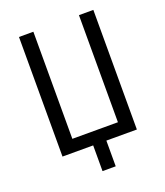

<svg xmlns="http://www.w3.org/2000/svg" viewBox="-153 -801 905 1053"><g transform="rotate(-20 300.0 -274.0)"><path d="M262 0H83V-698H167V-73H433V-698H517V0H339V150H262Z"/></g></svg>

Font: PlemolJP35 Console
Style: Regular
Weight: 400
Version: v2.0.3; ttfautohint (v1.8.4.7-5d5b-dirty) -l 6 -r 45 -G 200 